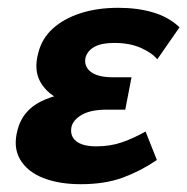

<svg xmlns="http://www.w3.org/2000/svg" viewBox="-20 -458 480 492"><path d="M187 14Q131 14 90.5 -2Q50 -18 31.5 -49.5Q13 -81 25 -125Q39 -180 97 -203.5Q155 -227 234 -227L228 -183Q180 -183 141 -199.5Q102 -216 84 -247Q66 -278 78 -322Q87 -359 115 -384.5Q143 -410 186 -424Q229 -438 283 -438Q333 -438 373 -426Q413 -414 440 -388L383 -306Q369 -323 340.5 -335.5Q312 -348 273 -348Q240 -348 222 -338Q204 -328 199 -310Q196 -295 203.5 -283.5Q211 -272 227.5 -266Q244 -260 268 -260H317L301 -177H253Q213 -177 190 -164Q167 -151 163 -132Q159 -109 175.5 -96Q192 -83 227 -83Q263 -83 293 -93.5Q323 -104 353 -121L382 -48Q341 -20 295 -3Q249 14 187 14Z"/></svg>

Font: Ysabeau Infant ExtraBold
Style: Italic
Weight: 800
Italic angle: -12°
Designer: Christian Thalmann (Catharsis Fonts)
Version: Version 2.001;gftools[0.9.30]; featfreeze: ss01,ss02,lnum